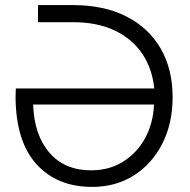

<svg xmlns="http://www.w3.org/2000/svg" viewBox="-20 -720 747 753"><path d="M341 13Q205 13 124 -75Q43 -163 41 -337Q41 -355 42 -373H585Q577 -452 537 -510.5Q497 -569 428.5 -601Q360 -633 267 -633H129V-700H267Q388 -700 475.5 -655.5Q563 -611 610 -530Q657 -449 657 -339Q657 -236 616.5 -156.5Q576 -77 505 -32Q434 13 341 13ZM337 -52Q410 -52 464.5 -87Q519 -122 550 -180Q581 -238 584 -310H110Q114 -190 174 -121Q234 -52 337 -52Z"/></svg>

Font: MuseoModerno Light
Style: Regular
Weight: 300
Designer: Pablo Cosgaya, Héctor Gatti, Marcela Romero, and the Authors of The MuseoModerno Project.
Foundry: Omnibus-Type Team
Version: Version 1.001